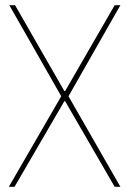

<svg xmlns="http://www.w3.org/2000/svg" viewBox="-20 -720 498 740"><path d="M14 0 216 -349 16 -700H38L228 -369H231L422 -700H444L244 -349L444 0H422L231 -330H228L36 0Z"/></svg>

Font: DM Sans 36pt Thin
Style: Regular
Weight: 250
Designer: Colophon Foundry, Jonny Pinhorn
Foundry: Colophon Foundry
Version: Version 4.004;gftools[0.9.30]